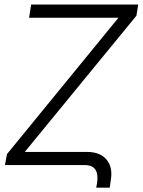

<svg xmlns="http://www.w3.org/2000/svg" viewBox="-20 -748 646 870"><path d="M111.8 -667.5 121.1 -727.5H606.4L598.1 -676.8L92.3 -59.6H374Q434.1 -59.6 463.1 -24.4Q492.2 10.7 481.9 68.8L477.1 102.5H416L419.4 83.5Q423.3 59.1 419.9 40.3Q416.5 21.5 403.1 10.7Q389.6 0 363.8 0H2.4L11.7 -49.8L516.6 -667.5Z"/></svg>

Font: Inter Tight Light
Style: Italic
Weight: 300
Italic angle: -9.39999°
Designer: Rasmus Andersson
Foundry: rsms
Version: Version 3.004